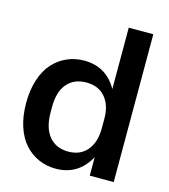

<svg xmlns="http://www.w3.org/2000/svg" viewBox="-108 -797 784 892"><g transform="rotate(15 284.0 -350.5)"><path d="M241.2 9.8Q197.3 9.8 159.2 -7.1Q121.1 -23.9 92.3 -55.7Q63.5 -87.4 47.1 -137.5Q30.8 -187.5 30.8 -250Q30.8 -312.5 47.1 -362.5Q63.5 -412.6 92.3 -444.3Q121.1 -476.1 159.2 -492.9Q197.3 -509.8 241.2 -509.8Q347.7 -509.8 400.9 -416V-710.9H519V0H403.8V-88.9Q350.1 9.8 241.2 9.8ZM151.9 -237.8Q151.9 -162.6 185.3 -122.3Q218.8 -82 277.8 -82Q335.9 -82 368.4 -121.1Q400.9 -160.2 400.9 -228V-272.9Q400.9 -337.9 368.4 -376Q335.9 -414.1 277.8 -414.1Q218.8 -414.1 185.3 -375.2Q151.9 -336.4 151.9 -263.2Z"/></g></svg>

Font: TASA Orbiter Display SemiBold
Style: Regular
Weight: 600
Designer: Weizhong Zhang
Version: Version 1.000;Glyphs 3.1.2 (3151)